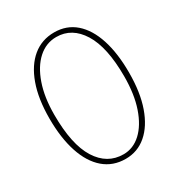

<svg xmlns="http://www.w3.org/2000/svg" viewBox="-170 -823 885 948"><g transform="rotate(-30 272.0 -349.0)"><path d="M277 -708.5Q348 -708.5 397.5 -665.2Q447 -622 473 -542.2Q499 -462.5 499 -352Q499 -239 470.5 -158.2Q442 -77.5 391.2 -34Q340.5 9.5 272.5 9.5Q200.5 9.5 149.5 -34.2Q98.5 -78 71.8 -159Q45 -240 45 -351.5Q45 -463.5 73.8 -543.2Q102.5 -623 154.5 -665.8Q206.5 -708.5 277 -708.5ZM469 -348Q469 -514 416.2 -598.8Q363.5 -683.5 275 -683.5Q216.5 -683.5 171.5 -643Q126.5 -602.5 100.8 -528.8Q75 -455 75 -355.5Q75 -185.5 128.5 -100.5Q182 -15.5 274.5 -15.5Q330 -15.5 374 -56.2Q418 -97 443.5 -171.5Q469 -246 469 -348Z"/></g></svg>

Font: Fraunces 144pt S100 Thin
Style: Regular
Weight: 100
Version: Version 1.000; ttfautohint (v1.8.3)